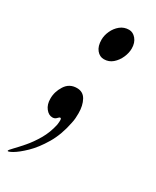

<svg xmlns="http://www.w3.org/2000/svg" viewBox="-193 -454 565 697"><g transform="rotate(30 90.0 -106.0)"><path d="M-31.2 193.8Q-31.2 190.4 -17.8 176.8Q-4.4 163.1 14.9 140.9Q34.2 118.7 51.8 88.6Q69.3 58.6 77.1 22.5Q77.6 19 78.1 14.6Q78.6 10.3 78.6 7.3Q79.6 -5.4 74.2 -5.4Q70.8 -5.4 64.7 1.5Q58.6 8.3 48.3 8.3Q32.7 8.3 20.5 -7.3Q8.3 -22.9 8.3 -46.9Q7.8 -75.7 24.7 -102.3Q41.5 -128.9 73.2 -128.9Q99.1 -128.9 111.3 -106.7Q123.5 -84.5 123.5 -52.2Q123.5 -42.5 122.8 -32Q122.1 -21.5 119.6 -10.7Q108.9 44.4 84.7 85.2Q60.5 126 33.9 151.6Q7.3 177.2 -11.7 188Q-30.8 198.7 -31.2 193.8ZM104.5 -268.1Q86.9 -268.1 74.5 -283.2Q62 -298.3 62 -325.7Q62 -343.8 70.6 -362.5Q79.1 -381.3 94.7 -394Q110.4 -406.7 131.3 -406.7Q147.9 -406.7 160.6 -391.6Q173.3 -376.5 173.3 -352.1Q173.3 -334 164.8 -314.5Q156.2 -294.9 140.9 -281.5Q125.5 -268.1 104.5 -268.1Z"/></g></svg>

Font: Dai Banna SIL Medium
Style: Italic
Weight: 500
Italic angle: -11°
Designer: Victor Gaultney
Foundry: SIL International
Version: Version 4.000